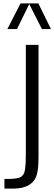

<svg xmlns="http://www.w3.org/2000/svg" viewBox="-20 -1102 318 1122"><path d="M79.1 -932.1H22.9L100.1 -1082H204.1L277.8 -932.1H225.1L150.9 -1078.1ZM43.9 0H5.9V-56.2Q35.2 -56.2 44.4 -56.6Q57.6 -57.1 73.2 -59.6Q89.4 -62 96.2 -64.9Q103 -67.9 110.8 -75.7Q118.7 -83.5 121.6 -92.3Q124.5 -101.1 127.4 -119.6Q130.9 -141.6 130.9 -200.2V-839.8H205.1V-200.2Q205.1 -162.1 203.6 -136.7Q200.2 -75.7 179.2 -47.9Q141.6 3.4 43.9 0Z"/></svg>

Font: VL Oswald
Style: Light
Weight: 300
Designer: vernon adams
Foundry: vernon adams
Version: Version ; ttfautohint (v0.92.18-e454-dirty) -l 8 -r 50 -G 20